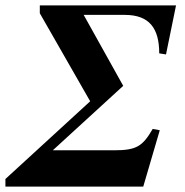

<svg xmlns="http://www.w3.org/2000/svg" viewBox="-31 -689 684 709"><path d="M619 -669H116V-640L302 -315L-11 -28V0H498L559 -208L533 -213C495 -148 473 -134 389 -134H164L424 -372L278 -634H430C520 -634 557 -585 557 -492L582 -488Z"/></svg>

Font: XITS
Style: Bold Italic
Weight: 700
Italic angle: -16.33°
Designer: MicroPress Inc., with final additions and corrections provided by Coen Hoffman, Elsevier (retired)
Version: Version 1.302